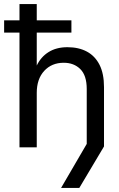

<svg xmlns="http://www.w3.org/2000/svg" viewBox="-39 -725 584 945"><path d="M261.6 200 387.9 -16.7V-287Q387.9 -353.6 356.3 -384.9Q324.8 -416.1 274.7 -416.1Q215.4 -416.1 178.6 -376.1Q141.9 -336.1 141.9 -268V0H56.9V-705H141.9V-402.5Q162.2 -445 200.3 -468.8Q238.5 -492.7 293 -492.7Q348.6 -492.7 388.8 -471Q429 -449.3 451 -405.8Q472.9 -362.2 472.9 -296.4V-4.2L351.3 200ZM-18.7 -564.4V-625H312.5V-564.4Z"/></svg>

Font: TikTok Sans Light
Style: Regular
Weight: 300
Version: Version 4.000